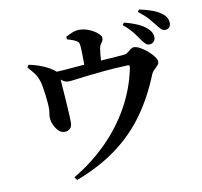

<svg xmlns="http://www.w3.org/2000/svg" viewBox="-96 -951 1193 1136"><g transform="rotate(-10 500.0 -383.0)"><path d="M790.6 -671.1Q776.8 -691.9 756.6 -717.9Q736.3 -743.8 700.6 -773.6L710.3 -787.2Q752.6 -776.3 787 -761.6Q821.4 -746.9 844.3 -726Q860.6 -711.7 866.9 -697.8Q873.2 -683.9 873.2 -669.6Q873.2 -654.5 862.9 -643.9Q852.5 -633.3 836.2 -633.3Q823.7 -633.3 813.5 -643.4Q803.3 -653.6 790.6 -671.1ZM893.7 -742.5Q880.1 -760.3 861 -782.2Q842 -804.1 802.7 -834.6L811.6 -847.7Q854.4 -839 887.6 -826.8Q920.8 -814.6 941.9 -798.6Q961.5 -784.5 969.4 -769.3Q977.3 -754.1 977.3 -736.9Q977.3 -721 968.4 -711.5Q959.5 -702 943.6 -702Q929 -702 918.7 -712.8Q908.5 -723.5 893.7 -742.5ZM102 -624.3 111.4 -639.3Q140.6 -633.7 174.2 -622Q207.8 -610.2 233.2 -595.1Q262.5 -577.7 271.8 -565.7Q281 -553.6 282.8 -527.7Q283.5 -514.9 285.5 -487.5Q287.6 -460 290 -426Q292.5 -391.9 294.5 -358.4Q296.6 -324.8 297.8 -298.7Q299 -272.6 299 -260.6Q299.2 -235.9 287 -223.7Q274.8 -211.5 253.7 -211.3Q233.2 -211 216.9 -227.4Q200.6 -243.8 190.9 -267Q181.1 -290.2 180.9 -309.5Q179.9 -317.7 182.4 -329.9Q184.9 -342 185.6 -356.5Q186.3 -369.9 184.5 -393.6Q182.8 -417.3 179.4 -444.9Q176 -472.4 171.8 -496.3Q167.6 -520.3 162.7 -533.4Q153 -562.4 137.5 -582.5Q122 -602.5 102 -624.3ZM241.1 -551.4 241.5 -568.4Q281.2 -569.8 325.1 -573.2Q368.9 -576.6 410.3 -580.2Q451.6 -583.8 483.2 -585.4Q516.3 -588.4 553.6 -590.5Q591 -592.7 625.2 -595.2Q659.4 -597.7 683.4 -600.4Q693.9 -602.1 703.3 -610.1Q712.8 -618.1 722.5 -625.7Q732.2 -633.2 742.8 -633.2Q759.1 -633.2 780.8 -621.1Q802.5 -609 822.9 -591.2Q843.3 -573.4 856.8 -555.4Q870.4 -537.5 870.4 -525.4Q870.4 -512.5 860.7 -502Q851 -491.5 839.5 -481Q827.9 -470.5 822.7 -457.4Q772 -330.4 700.2 -229.1Q628.4 -127.8 525.5 -50.7Q422.6 26.5 276.9 82.2L263.3 63.5Q378.3 -4.3 467.1 -93.7Q555.9 -183 615.1 -289.7Q674.3 -396.4 698.1 -513.6Q700.8 -526.5 698.1 -530.5Q695.3 -534.5 683.9 -533.7Q610.4 -530.7 550.1 -525.2Q489.8 -519.7 443.9 -514.3Q398.1 -508.9 368.8 -504.9Q339.6 -500.9 328.5 -500.9Q309 -500.9 291.7 -513.5Q274.5 -526.1 241.1 -551.4ZM361.3 -748.1 360.3 -764.3Q378.7 -773.7 399.1 -782.2Q419.5 -790.8 443.5 -790.8Q473.1 -790.8 502 -778.3Q530.9 -765.8 550.2 -749.2Q569.4 -732.5 569.4 -720.6Q569.4 -707.5 564.3 -699.8Q559.1 -692.1 553.4 -684.3Q547.7 -676.5 545.2 -660.8Q542.8 -645.8 540.7 -624.3Q538.6 -602.8 537.3 -581.6Q536.1 -560.3 536.1 -544.9L436 -542.7Q436 -548.7 436 -565.1Q436 -581.6 436 -603.1Q436 -624.7 435.5 -646.7Q435 -668.7 434.3 -684.8Q433.3 -701.6 430.4 -710.9Q427.5 -720.3 415.5 -727.2Q404.3 -733.9 390.3 -738.7Q376.3 -743.5 361.3 -748.1Z"/></g></svg>

Font: Noto Serif TC
Style: Regular
Weight: 200
Designer: Ryoko NISHIZUKA 西塚涼子 (kana & ideographs); Frank Grießhammer (Latin, Greek & Cyrillic); Wenlong ZHANG 张文龙 (bopomofo); San
Foundry: Adobe
Version: Version 2.001;hotconv 1.1.0;makeotfexe 2.6.0